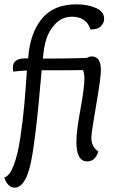

<svg xmlns="http://www.w3.org/2000/svg" viewBox="-20 -734 521 885"><path d="M402 -474Q445 -474 445 -411Q445 -374 423 -248Q401 -122 401 -99Q401 -58 433 -36Q419 10 382 10Q332 10 332 -81Q332 -128 350.5 -228.5Q369 -329 369 -371Q369 -397 362 -411Q339 -410 172 -410Q143 -65 118 34Q93 131 47 131Q32 131 19 118.5Q6 106 0 84Q24 77 43 28.5Q62 -20 74 -101.5Q86 -183 92 -251Q98 -319 104 -409Q75 -408 41 -404Q39 -418 39 -422Q39 -465 97 -465H110Q117 -577 171 -645.5Q225 -714 333 -714Q383 -714 421.5 -697.5Q460 -681 460 -647Q460 -628 445 -613Q430 -598 397 -598Q378 -657 312 -657Q267 -657 236.5 -625.5Q206 -594 193.5 -553.5Q181 -513 178 -464Q304 -464 380 -467Q392 -474 402 -474Z"/></svg>

Font: Overlock
Style: Italic
Weight: 400
Designer: Dario Muhafara
Foundry: Dario Manuel Muhafara
Version: Version 1.002